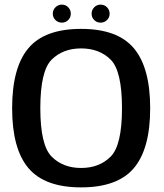

<svg xmlns="http://www.w3.org/2000/svg" viewBox="-20 -806 710 831"><path d="M331 5Q489 5 559.5 -78.5Q630 -162 630 -337.5Q630 -513 559.5 -597Q489 -681 331 -681Q173 -681 102.8 -597.2Q32.5 -513.5 32.5 -337.5Q32.5 -162 103 -78.5Q173.5 5 331 5ZM331 -79Q252.5 -79 203.5 -128.2Q154.5 -177.5 154.5 -337.5Q154.5 -499 203.5 -547.8Q252.5 -596.5 331 -596.5Q410 -596.5 459 -547.8Q508 -499 508 -337.5Q508 -177.5 459 -128.2Q410 -79 331 -79ZM248 -708Q264 -708 275.2 -719.2Q286.5 -730.5 286.5 -746.5Q286.5 -763 275.2 -774.5Q264 -786 248 -786Q231.5 -786 220 -774.5Q208.5 -763 208.5 -746.5Q208.5 -730.5 220 -719.2Q231.5 -708 248 -708ZM415 -708Q432 -708 443.2 -719.2Q454.5 -730.5 454.5 -746.5Q454.5 -763 443.2 -774.5Q432 -786 415 -786Q399 -786 387.8 -774.5Q376.5 -763 376.5 -746.5Q376.5 -730.5 387.8 -719.2Q399 -708 415 -708Z"/></svg>

Font: Anybody Thin Medium
Style: Regular
Weight: 500
Version: Version 1.113;gftools[0.9.25]